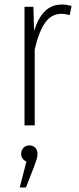

<svg xmlns="http://www.w3.org/2000/svg" viewBox="-20 -552 346 845"><path d="M253.9 -532.2Q270.5 -532.2 294.9 -525.9L287.1 -485.8Q264.6 -491.2 251 -491.2Q206.5 -491.2 179 -452.6Q151.4 -414.1 132.8 -335V0H87.9V-522H127L129.9 -416Q148.9 -475.1 178.7 -503.7Q208.5 -532.2 253.9 -532.2ZM109.9 87.9Q125.5 87.9 135.3 98.1Q145 108.4 145 125Q145 128.9 144.5 133.1Q144 137.2 143.6 140.1Q143.1 143.1 141.1 149.2Q139.2 155.3 137.9 158.7Q136.7 162.1 133.3 171.6Q129.9 181.2 127.9 187L94.2 272.9H66.9L96.2 159.2Q73.2 147.9 73.2 125Q73.2 108.9 83.3 98.4Q93.3 87.9 109.9 87.9Z"/></svg>

Font: Fira Sans Compressed ExtraLight
Style: Regular
Weight: 250
Width: 1
Designer: Carrois Corporate & Edenspiekermann AG
Foundry: Carrois Corporate GbR & Edenspiekermann AG
Version: Version 4.203;PS 004.203;hotconv 1.0.88;makeotf.lib2.5.64775